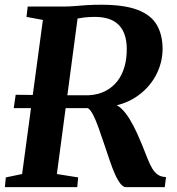

<svg xmlns="http://www.w3.org/2000/svg" viewBox="-23 -770 730 790"><path d="M-3 0 1 -40 68 -54 153.5 -688 86 -700.5 91 -743H231.5Q260.5 -743 284 -745Q307.5 -747 333.2 -748.8Q359 -750.5 393.5 -750.5Q488 -750.5 543 -729.5Q598 -708.5 621.8 -668.2Q645.5 -628 646 -570.5Q646 -510 616.8 -457Q587.5 -404 534.5 -369.5Q481.5 -335 409.5 -329.5L437.5 -341Q457.5 -341.5 476.5 -323.2Q495.5 -305 512 -277.2Q528.5 -249.5 541.2 -221.2Q554 -193 562 -173Q574 -143 583.5 -118.8Q593 -94.5 603 -77.5Q613 -60.5 626.5 -51.2Q640 -42 660 -41.5L655 0H494.5Q484 0 472.8 -14Q461.5 -28 450.5 -52.5Q439.5 -77 429 -108Q417 -143 405.2 -178.5Q393.5 -214 382.2 -245.2Q371 -276.5 360 -297.8Q349 -319 338.5 -325Q333.5 -325 322.8 -325Q312 -325 292.2 -325Q272.5 -325 239.2 -325Q206 -325 155.5 -325Q105 -325 33.5 -325L41.5 -380Q101.5 -379.5 146.5 -379Q191.5 -378.5 223.5 -378.2Q255.5 -378 276.8 -378Q298 -378 311 -378Q324 -378 331 -378Q338 -378 341.5 -378Q380 -380 409.8 -395Q439.5 -410 459.8 -436Q480 -462 489.8 -497.2Q499.5 -532.5 498.5 -574.5Q497 -636 464.8 -668.2Q432.5 -700.5 366.5 -700.5Q359 -700.5 347.2 -700Q335.5 -699.5 322.5 -698Q309.5 -696.5 297.5 -694Q285.5 -691.5 277 -687.5L300 -722.5L211 -54L298.5 -40L295 0Z"/></svg>

Font: Merriweather 48pt
Style: Bold Italic
Weight: 700
Italic angle: -7.8°
Version: Version 2.101